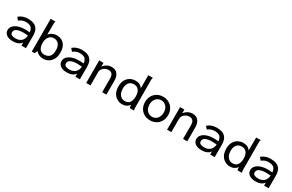

<svg xmlns="http://www.w3.org/2000/svg" viewBox="172 -2024 5157 3392"><g transform="rotate(30 2750.0 -328.0)"><path d="M228 11Q143 11 96.5 -24.5Q50 -60 50 -116Q50 -166 83.5 -202.5Q117 -239 176.5 -259.5Q236 -280 312 -280Q333 -280 358 -279Q383 -278 410 -275Q402 -348 365 -374.5Q328 -401 263 -401Q226 -401 192 -389Q158 -377 128 -351L82 -404Q120 -438 167.5 -454Q215 -470 268 -470Q334 -470 384.5 -450.5Q435 -431 463.5 -383Q492 -335 492 -250V0H400V-64Q380 -33 351.5 -17Q323 -1 290.5 5Q258 11 228 11ZM138 -123Q138 -85 168 -70.5Q198 -56 241 -56Q315 -56 360 -95Q405 -134 411 -211Q360 -216 317 -216Q234 -216 186 -193Q138 -170 138 -123Z M847 11Q799 11 759 -7.5Q719 -26 695 -58L670 0H611V-667H708V-659Q702 -653 700.5 -646Q699 -639 699 -622V-394Q723 -430 766 -450.5Q809 -471 851 -471Q943 -471 1001 -412Q1059 -353 1059 -235Q1059 -152 1028.5 -97.5Q998 -43 949.5 -16Q901 11 847 11ZM834 -62Q868 -62 899.5 -78Q931 -94 950.5 -130.5Q970 -167 970 -229Q970 -315 932.5 -357.5Q895 -400 836 -400Q775 -400 737.5 -354Q700 -308 700 -230Q700 -151 731.5 -106.5Q763 -62 834 -62Z M1328 11Q1243 11 1196.5 -24.5Q1150 -60 1150 -116Q1150 -166 1183.5 -202.5Q1217 -239 1276.5 -259.5Q1336 -280 1412 -280Q1433 -280 1458 -279Q1483 -278 1510 -275Q1502 -348 1465 -374.5Q1428 -401 1363 -401Q1326 -401 1292 -389Q1258 -377 1228 -351L1182 -404Q1220 -438 1267.5 -454Q1315 -470 1368 -470Q1434 -470 1484.5 -450.5Q1535 -431 1563.5 -383Q1592 -335 1592 -250V0H1500V-64Q1480 -33 1451.5 -17Q1423 -1 1390.5 5Q1358 11 1328 11ZM1238 -123Q1238 -85 1268 -70.5Q1298 -56 1341 -56Q1415 -56 1460 -95Q1505 -134 1511 -211Q1460 -216 1417 -216Q1334 -216 1286 -193Q1238 -170 1238 -123Z M1721 0V-460H1808V-383Q1834 -422 1878 -446.5Q1922 -471 1977 -471Q2021 -471 2056 -451Q2091 -431 2112 -388.5Q2133 -346 2133 -276V0H2047V-275Q2047 -342 2021 -370Q1995 -398 1952 -398Q1917 -398 1884 -382Q1851 -366 1829.5 -336.5Q1808 -307 1808 -266V0Z M2455 10Q2402 10 2353.5 -16.5Q2305 -43 2274.5 -97Q2244 -151 2244 -233Q2244 -316 2275.5 -369Q2307 -422 2356 -447Q2405 -472 2459 -472Q2510 -472 2547 -452.5Q2584 -433 2603 -399V-667H2696V-659Q2690 -653 2688.5 -646Q2687 -639 2687 -622L2688 -68Q2688 -51 2689.5 -34Q2691 -17 2698 0H2611Q2603 -17 2602 -32Q2601 -47 2601 -65Q2579 -30 2541.5 -10Q2504 10 2455 10ZM2470 -63Q2538 -63 2568.5 -109.5Q2599 -156 2599 -232Q2599 -310 2565.5 -356Q2532 -402 2464 -402Q2401 -402 2365.5 -359Q2330 -316 2330 -241Q2330 -159 2368 -111Q2406 -63 2470 -63Z M3025 9Q2956 9 2902.5 -21.5Q2849 -52 2819 -106Q2789 -160 2789 -230Q2789 -300 2819 -354Q2849 -408 2902.5 -439Q2956 -470 3025 -470Q3093 -470 3146 -439Q3199 -408 3229.5 -354Q3260 -300 3260 -230Q3260 -160 3229.5 -106Q3199 -52 3146 -21.5Q3093 9 3025 9ZM3025 -63Q3088 -63 3128.5 -109.5Q3169 -156 3169 -231Q3169 -307 3128.5 -353Q3088 -399 3025 -399Q2962 -399 2920.5 -353Q2879 -307 2879 -231Q2879 -156 2920 -109.5Q2961 -63 3025 -63Z M3371 0V-460H3458V-383Q3484 -422 3528 -446.5Q3572 -471 3627 -471Q3671 -471 3706 -451Q3741 -431 3762 -388.5Q3783 -346 3783 -276V0H3697V-275Q3697 -342 3671 -370Q3645 -398 3602 -398Q3567 -398 3534 -382Q3501 -366 3479.5 -336.5Q3458 -307 3458 -266V0Z M4078 11Q3993 11 3946.5 -24.5Q3900 -60 3900 -116Q3900 -166 3933.5 -202.5Q3967 -239 4026.5 -259.5Q4086 -280 4162 -280Q4183 -280 4208 -279Q4233 -278 4260 -275Q4252 -348 4215 -374.5Q4178 -401 4113 -401Q4076 -401 4042 -389Q4008 -377 3978 -351L3932 -404Q3970 -438 4017.5 -454Q4065 -470 4118 -470Q4184 -470 4234.5 -450.5Q4285 -431 4313.5 -383Q4342 -335 4342 -250V0H4250V-64Q4230 -33 4201.5 -17Q4173 -1 4140.5 5Q4108 11 4078 11ZM3988 -123Q3988 -85 4018 -70.5Q4048 -56 4091 -56Q4165 -56 4210 -95Q4255 -134 4261 -211Q4210 -216 4167 -216Q4084 -216 4036 -193Q3988 -170 3988 -123Z M4655 10Q4602 10 4553.5 -16.5Q4505 -43 4474.5 -97Q4444 -151 4444 -233Q4444 -316 4475.5 -369Q4507 -422 4556 -447Q4605 -472 4659 -472Q4710 -472 4747 -452.5Q4784 -433 4803 -399V-667H4896V-659Q4890 -653 4888.5 -646Q4887 -639 4887 -622L4888 -68Q4888 -51 4889.5 -34Q4891 -17 4898 0H4811Q4803 -17 4802 -32Q4801 -47 4801 -65Q4779 -30 4741.5 -10Q4704 10 4655 10ZM4670 -63Q4738 -63 4768.5 -109.5Q4799 -156 4799 -232Q4799 -310 4765.5 -356Q4732 -402 4664 -402Q4601 -402 4565.5 -359Q4530 -316 4530 -241Q4530 -159 4568 -111Q4606 -63 4670 -63Z M5178 11Q5093 11 5046.5 -24.5Q5000 -60 5000 -116Q5000 -166 5033.5 -202.5Q5067 -239 5126.5 -259.5Q5186 -280 5262 -280Q5283 -280 5308 -279Q5333 -278 5360 -275Q5352 -348 5315 -374.5Q5278 -401 5213 -401Q5176 -401 5142 -389Q5108 -377 5078 -351L5032 -404Q5070 -438 5117.5 -454Q5165 -470 5218 -470Q5284 -470 5334.5 -450.5Q5385 -431 5413.5 -383Q5442 -335 5442 -250V0H5350V-64Q5330 -33 5301.5 -17Q5273 -1 5240.5 5Q5208 11 5178 11ZM5088 -123Q5088 -85 5118 -70.5Q5148 -56 5191 -56Q5265 -56 5310 -95Q5355 -134 5361 -211Q5310 -216 5267 -216Q5184 -216 5136 -193Q5088 -170 5088 -123Z"/></g></svg>

Font: Inconsolata SemiExpanded Medium
Style: Regular
Weight: 500
Width: 6
Monospace: yes
Designer: Raph Levien, Cyreal, Brenton Simpson
Foundry: Raph Levien, Cyreal, Google
Version: Version 3.001; ttfautohint (v1.8.2.53-6de2)